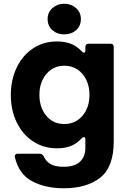

<svg xmlns="http://www.w3.org/2000/svg" viewBox="-20 -798 687 1028"><path d="M60 45Q59 43 59 39Q59 25 76 25H192Q206 25 214 39Q228 69 253.5 82Q279 95 320 95Q380 95 408.5 67.5Q437 40 437 -5V-50Q437 -64 429 -64Q424 -64 417 -57Q390 -28 358.5 -16Q327 -4 285 -4Q213 -4 157 -41Q101 -78 69.5 -143Q38 -208 38 -289Q38 -371 69.5 -436.5Q101 -502 157 -539Q213 -576 285 -576Q327 -576 358.5 -564Q390 -552 417 -524Q424 -516 430 -516Q437 -516 437 -527V-546Q437 -564 455 -564H571Q589 -564 589 -546V-42Q589 96 517 153Q445 210 321 210Q224 210 153 173Q82 136 60 45ZM459 -290Q459 -358 421.5 -402Q384 -446 324 -446Q265 -446 228 -401.5Q191 -357 191 -290Q191 -223 227.5 -178.5Q264 -134 324 -134Q384 -134 421.5 -178Q459 -222 459 -290ZM235 -696Q235 -732 261 -755Q287 -778 324 -778Q361 -778 387 -755Q413 -732 413 -696Q413 -659 387.5 -636.5Q362 -614 324 -614Q286 -614 260.5 -636.5Q235 -659 235 -696Z"/></svg>

Font: Open Sauce Two ExtraBold
Style: Regular
Weight: 800
Designer: Alfredo Marco Pradil
Foundry: Creative Sauce Fz LLC
Version: Version 1.477